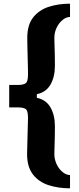

<svg xmlns="http://www.w3.org/2000/svg" viewBox="-20 -820 430 1042"><path d="M360 202Q297 202 244 185Q191 168 159 127Q127 86 127 16Q127 2 128 -25.5Q129 -53 129.5 -84.5Q130 -116 131 -142Q132 -168 132 -180Q132 -221 118.5 -229Q105 -237 79 -237H30V-359H79Q105 -359 118.5 -367.5Q132 -376 132 -416Q132 -428 131.5 -454.5Q131 -481 130 -513Q129 -545 128.5 -572.5Q128 -600 128 -614Q128 -685 160 -725.5Q192 -766 244.5 -783Q297 -800 360 -800V-728Q340 -728 320 -712Q300 -696 287.5 -670Q275 -644 275 -614Q275 -600 276 -573Q277 -546 277.5 -516Q278 -486 278 -463Q278 -403 254 -361Q230 -319 180 -309V-289Q230 -279 254 -237Q278 -195 278 -135Q278 -113 277.5 -82.5Q277 -52 276 -25Q275 2 275 16Q275 45 287.5 71.5Q300 98 320 114Q340 130 360 130Z"/></svg>

Font: Big Shoulders Display Black
Style: Regular
Weight: 900
Designer: Patric King
Foundry: XO Type Co
Version: Version 1.000; ttfautohint (v1.8.2)